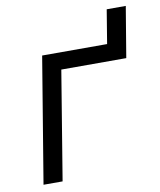

<svg xmlns="http://www.w3.org/2000/svg" viewBox="-77 -722 653 783"><g transform="rotate(-10 250.0 -330.0)"><path d="M40 0 126 -520H395L418 -660H497L462 -450H193L119 0Z"/></g></svg>

Font: Iosevka Term Curly Oblique
Style: Regular
Weight: 400
Italic angle: -9°
Designer: Belleve Invis
Foundry: Belleve Invis
Version: Version 32.3.0